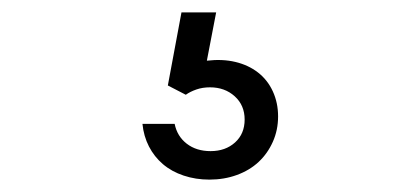

<svg xmlns="http://www.w3.org/2000/svg" viewBox="-20 -45 640 310"><path d="M262 155H210Q212 175 220.5 191.5Q229 208 243 220Q257 232 276.5 238.5Q296 245 318 245Q342 245 362.5 237.5Q383 230 397.5 216.5Q412 203 420.5 184Q429 165 429 143Q429 121 420.5 102.5Q412 84 396.5 72Q381 60 360 55Q339 50 314 53L329 -25H273L251 93L280 108Q287 103 297 99.5Q307 96 319 96Q343 96 359 110.5Q375 125 375 148Q375 171 359.5 185Q344 199 320 199Q297 199 281.5 187Q266 175 262 155Z"/></svg>

Font: CommitMonoV143 ExtLt
Style: Regular
Weight: 200
Monospace: yes
Designer: Eigil Nikolajsen
Foundry: Eigil Nikolajsen
Version: Version 1.143